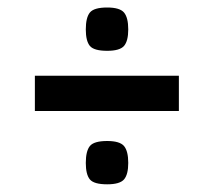

<svg xmlns="http://www.w3.org/2000/svg" viewBox="-20 -561 570 512"><path d="M73 -359H457V-265H73ZM208.8 -126.5Q208.8 -158 219.6 -171.5Q230.5 -185 265.8 -185Q299.5 -185 310.8 -171.5Q322 -158 322 -126.5Q322 -95.8 310.8 -82.6Q299.5 -69.5 265.8 -69.5Q230.5 -69.5 219.6 -82.6Q208.8 -95.8 208.8 -126.5ZM208.8 -482.5Q208.8 -514 219.6 -527.5Q230.5 -541 265.8 -541Q299.5 -541 310.8 -527.5Q322 -514 322 -482.5Q322 -451.8 310.8 -438.6Q299.5 -425.5 265.8 -425.5Q230.5 -425.5 219.6 -438.6Q208.8 -451.8 208.8 -482.5Z"/></svg>

Font: Changa ExtraLight Medium
Style: Regular
Weight: 500
Version: Version 3.002; ttfautohint (v1.8.2)